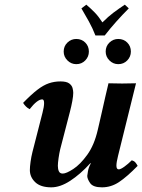

<svg xmlns="http://www.w3.org/2000/svg" viewBox="-20 -793 610 823"><path d="M429 -641H389Q377 -672 361 -701Q345 -730 329 -757L350 -773Q371 -755 386.5 -739Q402 -723 419 -697Q444 -722 466 -738.5Q488 -755 515 -773L532 -757Q505 -730 479 -701Q453 -672 429 -641ZM253 -572Q253 -595 269 -610.5Q285 -626 307 -626Q330 -626 345.5 -610.5Q361 -595 361 -572Q361 -550 345.5 -534Q330 -518 307 -518Q285 -518 269 -534Q253 -550 253 -572ZM433 -572Q433 -595 449 -610.5Q465 -626 487 -626Q510 -626 525.5 -610.5Q541 -595 541 -572Q541 -550 525.5 -534Q510 -518 487 -518Q465 -518 449 -534Q433 -550 433 -572ZM280 -315 238 -153Q234 -136 231 -115Q228 -94 228 -82Q228 -68 232.5 -58.5Q237 -49 249 -49Q264 -49 294 -68.5Q324 -88 354 -129.5Q384 -171 399 -236Q399 -236 404 -257.5Q409 -279 416.5 -312Q424 -345 431.5 -378.5Q439 -412 445 -436Q469 -435 503.5 -435Q538 -435 563 -436L486 -125Q479 -97 479 -83Q479 -67 489 -67Q497 -67 513 -78.5Q529 -90 545 -106Q555 -103 560.5 -96.5Q566 -90 570 -82Q524 -35 490 -12.5Q456 10 417 10Q379 10 366.5 -8Q354 -26 354 -39Q354 -42 357 -59Q360 -76 369 -92Q370 -93 369 -93.5Q368 -94 366 -92Q324 -46 281 -18Q238 10 200 10Q154 10 131 -12Q108 -34 108 -64Q108 -78 111 -99.5Q114 -121 119 -141L162 -309Q169 -336 169 -351Q169 -367 161 -367Q140 -367 107 -325Q90 -334 79 -352Q114 -388 140 -408Q166 -428 189.5 -436Q213 -444 239 -444Q265 -444 276.5 -435.5Q288 -427 291 -415.5Q294 -404 294 -395Q294 -382 290 -360Q286 -338 280 -315Z"/></svg>

Font: Libertinus Serif Semibold Italic
Style: Regular
Weight: 600
Italic angle: -11.5°
Designer: Philipp H. Poll, Khaled Hosny
Foundry: Caleb Maclennan
Version: Version 7.051;RELEASE